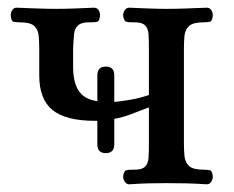

<svg xmlns="http://www.w3.org/2000/svg" viewBox="-20 -476 608 499"><path d="M255 -78Q233 -78 233 -101V-162Q230 -162 227 -162Q151 -162 116.5 -190Q82 -218 82 -280V-350Q82 -368 80.5 -383.5Q79 -399 69 -408.5Q59 -418 31 -418Q21 -418 15 -419.5Q9 -421 8 -436Q8 -444 12 -450Q16 -456 23 -456Q52 -455 76.5 -454Q101 -453 127 -453Q153 -453 174.5 -454Q196 -455 224 -456Q232 -456 236 -450Q240 -444 240 -436Q239 -421 232.5 -419.5Q226 -418 218 -418Q194 -419 184 -411Q174 -403 172.5 -387.5Q171 -372 170 -350V-303Q170 -262 184.5 -240Q199 -218 233 -213V-280Q233 -303 255 -303Q277 -303 277 -280V-211Q297 -213 320 -217Q343 -221 367 -229V-350Q367 -372 366 -387.5Q365 -403 356 -411Q347 -419 323 -418Q314 -418 308 -419.5Q302 -421 300 -436Q300 -444 304.5 -450Q309 -456 316 -456Q345 -455 366 -454Q387 -453 413 -453Q440 -453 464 -454Q488 -455 517 -456Q525 -456 529 -450Q533 -444 533 -436Q532 -421 525.5 -419.5Q519 -418 509 -418Q482 -418 471.5 -408.5Q461 -399 459.5 -383.5Q458 -368 458 -350V-103Q458 -86 459.5 -70Q461 -54 471.5 -44.5Q482 -35 509 -35Q519 -35 525.5 -33.5Q532 -32 533 -17Q533 -10 529 -3.5Q525 3 517 3Q488 1 464 0.5Q440 0 413 0Q387 0 366 0.5Q345 1 316 3Q309 3 304.5 -3.5Q300 -10 300 -17Q302 -32 308 -33.5Q314 -35 323 -35Q347 -34 356 -42Q365 -50 366 -65.5Q367 -81 367 -103V-197Q341 -187 320 -179Q299 -171 277 -167V-101Q277 -78 255 -78Z"/></svg>

Font: Alice
Style: Regular
Weight: 400
Designer: Ksenia Yerulevich
Foundry: Cyreal (http://www.cyreal.org/)
Version: Version 2.003; ttfautohint (v1.8.3)